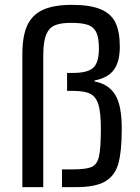

<svg xmlns="http://www.w3.org/2000/svg" viewBox="-20 -770 576 790"><path d="M276 -750Q352 -750 395 -731.5Q438 -713 455.5 -676Q473 -639 473 -578Q473 -515 448 -482Q423 -449 369 -439V-435Q427 -424 454 -380Q481 -336 481 -241Q481 -147 467 -97Q453 -47 413 -23.5Q373 0 292 0H235V-73H276Q333 -73 356 -82.5Q379 -92 387 -125Q395 -158 395 -240Q395 -307 385 -339.5Q375 -372 351.5 -384Q328 -396 281 -396H256V-470H281Q342 -470 364.5 -492Q387 -514 387 -570Q387 -614 376.5 -636.5Q366 -659 342 -667.5Q318 -676 272 -676Q229 -676 205 -665.5Q181 -655 169.5 -626Q158 -597 158 -540V0H72V-547Q72 -620 91.5 -664Q111 -708 155.5 -729Q200 -750 276 -750Z"/></svg>

Font: Saira Semi Condensed
Style: Regular
Weight: 400
Width: 4
Designer: Hector Gatti with collaboration of the Omnibus-Type team
Foundry: Omnibus-Type
Version: Version 1.001; ttfautohint (v1.8)